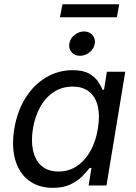

<svg xmlns="http://www.w3.org/2000/svg" viewBox="-20 -882 645 913"><path d="M231.4 11.2Q163.6 11.2 117.4 -23.4Q71.3 -58.1 52.7 -121.3Q34.2 -184.6 47.9 -269.5Q62.5 -355.5 102.1 -417.7Q141.6 -480 199.5 -514.2Q257.3 -548.3 325.2 -548.3Q374.5 -548.3 403.1 -532.2Q431.6 -516.1 446 -494.4Q460.4 -472.7 468.3 -455.1H474.6L488.3 -541H575.7L486.3 0H401.4L415 -83.5H406.2Q392.1 -64.9 369.9 -42.7Q347.7 -20.5 314 -4.6Q280.3 11.2 231.4 11.2ZM258.3 -66.4Q307.6 -66.4 346.2 -92.5Q384.8 -118.7 410.4 -164.6Q436 -210.4 445.3 -270.5Q455.6 -330.6 445.3 -375.5Q435.1 -420.4 404.8 -445.3Q374.5 -470.2 325.2 -470.2Q274.4 -470.2 235.1 -444.1Q195.8 -418 170.9 -372.8Q146 -327.6 136.7 -270.5Q127 -212.4 137.2 -166Q147.5 -119.6 177.7 -93Q208 -66.4 258.3 -66.4ZM359.9 -616.7Q335.4 -616.7 320.6 -633.5Q305.7 -650.4 309.6 -674.3Q313.5 -698.7 334.2 -715.6Q355 -732.4 379.4 -732.4Q404.3 -732.4 419.4 -715.6Q434.6 -698.7 430.7 -674.3Q426.8 -650.4 406 -633.5Q385.3 -616.7 359.9 -616.7ZM546.9 -861.8 535.6 -799.8H265.1L276.9 -861.8Z"/></svg>

Font: Inter 17pt
Style: Italic
Weight: 400
Italic angle: -9.3988°
Version: Version 4.001;git-66647c0bb